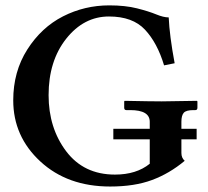

<svg xmlns="http://www.w3.org/2000/svg" viewBox="-20 -678 767 708"><path d="M532.2 -203.1V-229Q532.2 -272 460 -272H445.8Q438 -272 438 -280.8V-304.2L439.9 -306.2Q537.1 -304.2 576.2 -304.2Q576.2 -304.2 706.1 -306.2L708 -304.2V-280.8Q708 -272 700.2 -272H693.8Q666 -272 657.5 -262Q648.9 -252 648.9 -229V-203.1H705.1V-164.1H648.9V-113.8Q648.9 -95.7 661.1 -85Q605 -38.1 540.5 -14.2Q476.1 9.8 386.2 9.8Q229 9.8 128.9 -82.5Q28.8 -174.8 28.8 -308.1Q28.8 -414.1 80.8 -495.6Q132.8 -577.1 212.4 -617.7Q292 -658.2 382.8 -658.2Q441.9 -658.2 485.4 -647.2Q528.8 -636.2 555.9 -625Q583 -613.8 602.1 -613.8Q605 -546.9 624 -444.8L585 -437Q560.1 -520 514.6 -568.6Q469.2 -617.2 381.8 -617.2Q289.1 -617.2 224.1 -535.2Q159.2 -453.1 159.2 -327.1Q159.2 -206.1 224.1 -120.1Q289.1 -34.2 403.8 -34.2Q482.9 -34.2 532.2 -74.2V-164.1H397.9V-203.1Z"/></svg>

Font: Linux Libertine
Style: Semibold
Weight: 600
Designer: Philipp H. Poll
Foundry: Philipp H. Poll
Version: Version 5.1.2 ; ttfautohint (v0.9)